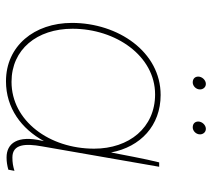

<svg xmlns="http://www.w3.org/2000/svg" viewBox="-54 -666 725 658"><g transform="rotate(90 309.0 -337.5)"><path d="M520 3C535 3 547 1 562 -3L566 -24C549 -19 538 -17 520 -17C474 -17 472 -62 482 -118L552 -520H537C525 -473 510 -390 503 -355C484 -456 411 -525 306 -525C158 -525 59 -379 59 -221C59 -92 138 5 259 5C351 5 422 -48 464 -125L463 -119C443 -34 472 3 520 3ZM304 -506C418 -506 490 -417 490 -297C490 -144 395 -14 261 -14C150 -14 79 -101 79 -223C79 -371 172 -506 304 -506ZM263 -635C275 -635 287 -646 287 -660C287 -670 280 -680 268 -680C255 -680 243 -667 243 -654C243 -643 250 -635 263 -635ZM417 -635C429 -635 441 -646 441 -660C441 -670 434 -680 422 -680C409 -680 397 -667 397 -654C397 -643 404 -635 417 -635Z"/></g></svg>

Font: Fixel Text 20240404 Thin
Style: Italic
Weight: 100
Width: 4
Italic angle: -10°
Designer: AlfaBravo + MacPaw
Foundry: Kyrylo Tkachov, Marchela Mozhyna, Serhii Makarenko, Maria Weinstein, Zakhar Kryvoshyya
Version: Version 1.211;Glyphs 3.2 (3225)